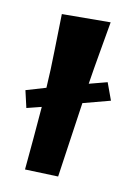

<svg xmlns="http://www.w3.org/2000/svg" viewBox="-112 -812 601 848"><g transform="rotate(15 188.5 -388.0)"><path d="M377 -417 257.8 -374Q252.9 -288.1 248 -203.6Q243.2 -119.1 238.3 -33.2L88.9 -25.4Q88.9 -97.7 89.4 -168.9Q89.8 -240.2 88.9 -311.5L24.4 -289.1L0 -364.3Q22.5 -373 43.5 -381.3Q64.5 -389.6 86.9 -398.4Q85 -481.4 79.1 -564.5Q73.2 -647.5 68.4 -730.5L286.1 -751Q280.3 -679.7 273.9 -607.9Q267.6 -536.1 262.7 -463.9L341.8 -492.2Z"/></g></svg>

Font: Slackey
Style: Regular
Weight: 400
Designer: Squid
Foundry: Font Diner, Inc DBA Sideshow
Version: Version 1.000